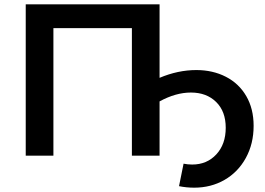

<svg xmlns="http://www.w3.org/2000/svg" viewBox="-20 -720 1227 888"><path d="M888 -396Q964 -396 1024.5 -365Q1085 -334 1119 -275.5Q1153 -217 1153 -138Q1153 -55 1117 10.5Q1081 76 1018.5 112Q956 148 878 148Q842 148 808 141L829 37Q848 41 869 41Q937 41 980.5 -6Q1024 -53 1024 -129Q1024 -205 979.5 -248.5Q935 -292 863 -292Q793 -292 718 -251V0H590V-590H227V0H99V-700H718V-360Q803 -396 888 -396Z"/></svg>

Font: Montserrat Alternates SemiBold
Style: Regular
Weight: 600
Designer: Julieta Ulanovsky
Foundry: Julieta Ulanovsky
Version: Version 7.200